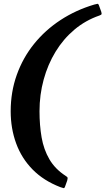

<svg xmlns="http://www.w3.org/2000/svg" viewBox="-20 -818 552 1006"><path d="M332 128.5Q335 116.5 334.2 113Q333.5 109.5 324 103.5Q269 68 239 16.8Q209 -34.5 198 -98.2Q187 -162 187 -235Q187 -321.5 208.8 -401Q230.5 -480.5 271.2 -547.2Q312 -614 370 -662.8Q428 -711.5 500.5 -736.5Q510.5 -740.5 512 -743.2Q513.5 -746 510.5 -756.5L500 -785.5Q496 -798.5 491 -798Q486 -797.5 473.5 -794Q377.5 -765.5 297.2 -713Q217 -660.5 158.5 -588Q100 -515.5 68 -426Q36 -336.5 36 -235Q36 -144.5 64.8 -66.2Q93.5 12 151.2 70.5Q209 129 296 162.5Q308.5 167 313.5 167.8Q318.5 168.5 322.5 155Z"/></svg>

Font: Besley SemiBold
Style: Italic
Weight: 600
Italic angle: -13°
Designer: Owen Earl
Foundry: indestructible type*
Version: Version 2.001